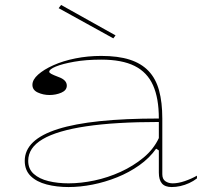

<svg xmlns="http://www.w3.org/2000/svg" viewBox="-20 -741 851 776"><path d="M389 -515Q457 -515 504 -500Q551 -485 580.5 -454Q610 -423 623 -375Q636 -327 636 -262V-37Q636 -17 648.5 -8.5Q661 0 678 0Q700 0 726.5 -9Q753 -18 776 -31V-20Q762 -9 744.5 -1Q727 7 709 11Q691 15 674 15Q647 15 634.5 0.5Q622 -14 622 -43Q622 -76 622 -92Q622 -108 622 -116.5Q622 -125 622 -133L611 -140Q584 -102 543 -73Q502 -44 453.5 -24.5Q405 -5 354.5 5Q304 15 257 15Q209 15 168.5 4.5Q128 -6 104 -29.5Q80 -53 80 -91Q80 -177 214.5 -219.5Q349 -262 622 -262Q622 -344 598.5 -396.5Q575 -449 524 -474.5Q473 -500 389 -500Q328 -500 280 -491.5Q232 -483 205.5 -472Q179 -461 179 -451Q179 -447 187 -442.5Q195 -438 216 -430Q250 -418 250 -395Q250 -376 228 -366.5Q206 -357 180 -357Q155 -357 133 -367Q111 -377 111 -398Q111 -419 134 -439.5Q157 -460 196 -477.5Q235 -495 285 -505Q335 -515 389 -515ZM622 -248Q446 -248 328.5 -230.5Q211 -213 152.5 -178.5Q94 -144 94 -91Q94 -58 116.5 -38Q139 -18 176 -9Q213 0 257 0Q307 0 361.5 -11.5Q416 -23 467.5 -46.5Q519 -70 560 -104Q601 -138 622 -183ZM438 -586 217 -708 227 -721 447 -598Z"/></svg>

Font: Kalnia SemiExpanded Thin
Style: Regular
Weight: 250
Width: 6
Designer: Frida Medrano
Foundry: Frida Medrano
Version: Version 1.105